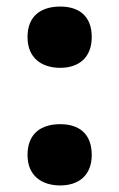

<svg xmlns="http://www.w3.org/2000/svg" viewBox="-20 -554 364 586"><path d="M64 -441C64 -377 107 -347 164 -347C219 -347 260 -377 260 -441C260 -506 220 -534 164 -534C106 -534 64 -506 64 -441ZM64 -81C64 -18 107 12 164 12C219 12 260 -18 260 -81C260 -147 220 -175 164 -175C106 -175 64 -147 64 -81Z"/></svg>

Font: Noto Sans Sinhala SemiCondensed Black
Style: Regular
Weight: 900
Width: 4
Designer: Jelle Bosma - Monotype Design Team
Foundry: Monotype Imaging Inc.
Version: Version 2.006